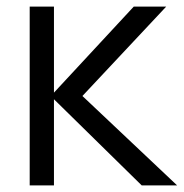

<svg xmlns="http://www.w3.org/2000/svg" viewBox="-20 -560 555 580"><path d="M133.3 -269.7 408 0H515L229 -270L482 -540H384ZM69.7 0H143V-540H69.7Z"/></svg>

Font: Vela Sans GX ExtLt
Style: Regular
Weight: 200
Designer: Principal design: Mikhail Sharanda - project Manrope.
Design modification: Ravid Balaliev
Foundry: Mikhail Sharanda
Version: Version 1.001